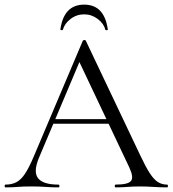

<svg xmlns="http://www.w3.org/2000/svg" viewBox="-23 -810 746 830"><path d="M194 -275 204 -295H469L476 -275ZM699 -12Q703 -12 703 -6Q703 0 699 0Q670 0 640 -2Q610 -4 582 -4Q551 -4 528 -2Q505 0 477 0Q473 0 473 -6Q473 -12 477 -12Q530 -12 543 -27.5Q556 -43 536 -86L314 -555L339 -586L145 -127Q120 -66 142 -39Q164 -12 229 -12Q234 -12 234 -6Q234 0 229 0Q199 0 174 -2Q149 -4 111 -4Q75 -4 53.5 -2Q32 0 1 0Q-3 0 -3 -6Q-3 -12 1 -12Q28 -12 48 -22.5Q68 -33 85.5 -59.5Q103 -86 124 -136L335 -634Q337 -637 342 -637Q347 -637 348 -634L584 -137Q607 -88 625 -60.5Q643 -33 660.5 -22.5Q678 -12 699 -12ZM249 -682Q248 -679 242.5 -679.5Q237 -680 238 -683Q253 -790 341 -790Q428 -790 443 -683Q444 -680 438.5 -679.5Q433 -679 432 -682Q426 -708 399.5 -728Q373 -748 341 -748Q308 -748 282 -728Q256 -708 249 -682Z"/></svg>

Font: Cormorant Garamond Light
Style: Regular
Weight: 400
Version: Version 4.001